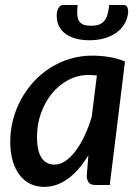

<svg xmlns="http://www.w3.org/2000/svg" viewBox="-20 -740 556 768"><path d="M367.5 -438Q359 -439 350.8 -439.5Q342.5 -440 334 -440Q291 -440 253.2 -420Q215.5 -400 187.8 -366Q160 -332 144 -287.2Q128 -242.5 128 -193Q128 -136 146.2 -108.8Q164.5 -81.5 198 -81.5Q220.5 -81.5 242 -96.2Q263.5 -111 282.8 -136.8Q302 -162.5 318.5 -197.5Q335 -232.5 347 -273.5ZM333.5 -119Q316 -90 296.2 -66.8Q276.5 -43.5 254.5 -27Q232.5 -10.5 208 -1.5Q183.5 7.5 157 7.5Q127.5 7.5 102.5 -4Q77.5 -15.5 59.5 -38.5Q41.5 -61.5 31.2 -95.2Q21 -129 21 -173.5Q21 -219 32.5 -262.2Q44 -305.5 65 -343.8Q86 -382 115.5 -414Q145 -446 181.5 -469Q218 -492 260.2 -504.8Q302.5 -517.5 349 -517.5Q382.5 -517.5 415.5 -512.2Q448.5 -507 480 -494L419 0H362.5Q342 0 334.5 -10.5Q327 -21 327 -36.5ZM344 -637Q362 -637 374.8 -641.2Q387.5 -645.5 396 -655.2Q404.5 -665 409.5 -680.8Q414.5 -696.5 417 -720H475Q485.5 -720 489.5 -710.2Q493.5 -700.5 492.5 -689Q489.5 -663.5 477.2 -643.2Q465 -623 444.8 -608.8Q424.5 -594.5 397.5 -586.8Q370.5 -579 337.5 -579Q304.5 -579 279.2 -586.8Q254 -594.5 237 -608.8Q220 -623 212.5 -643.2Q205 -663.5 207.5 -689Q209 -700.5 215.5 -710.2Q222 -720 232 -720H290.5Q288 -696.5 289.2 -680.8Q290.5 -665 296.8 -655.2Q303 -645.5 314.5 -641.2Q326 -637 344 -637Z"/></svg>

Font: Lato SemiBold
Style: Italic
Weight: 600
Italic angle: -7°
Designer: Lukasz Dziedzic with Adam Twardoch and Botio Nikoltchev
Foundry: tyPoland Lukasz Dziedzic
Version: Version 2.015; 2015-08-06; http://www.latofonts.com/